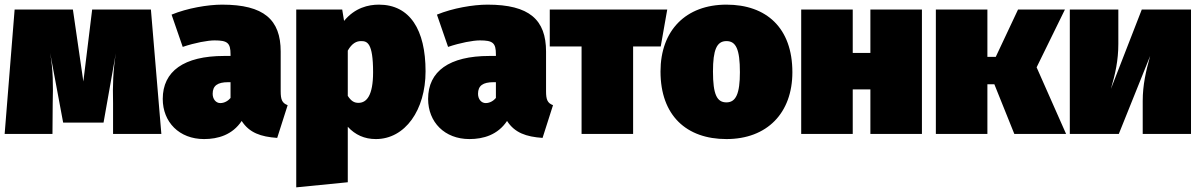

<svg xmlns="http://www.w3.org/2000/svg" viewBox="-21 -577 5180 827"><path d="M629 -536H376L338 -226L293 -536H42L-1 0H205L206 -132C208 -213 208 -273 195 -349L251 -49H425L478 -348C466 -273 464 -210 466 -132V0H674Z M1188 -184V-355C1188 -492 1116 -557 936 -557C874 -557 786 -542 718 -514L766 -375C819 -393 874 -403 903 -403C959 -403 972 -392 972 -343V-336H944C771 -336 680 -270 680 -151C680 -51 751 22 858 22C918 22 980 4 1020 -56C1053 -5 1102 12 1173 17L1218 -124C1194 -133 1188 -148 1188 -184ZM928 -133C909 -133 895 -150 895 -173C895 -208 916 -223 962 -223H972V-155C962 -143 946 -133 928 -133Z M1611 -557C1566 -557 1508 -544 1461 -487L1453 -536H1255V230L1477 208V-31C1509 4 1549 22 1598 22C1724 22 1812 -103 1812 -270C1812 -448 1745 -557 1611 -557ZM1523 -134C1505 -134 1492 -141 1477 -164V-359C1495 -391 1515 -400 1534 -400C1560 -400 1586 -394 1586 -266C1586 -165 1558 -134 1523 -134Z M2331 -184V-355C2331 -492 2259 -557 2079 -557C2017 -557 1929 -542 1861 -514L1909 -375C1962 -393 2017 -403 2046 -403C2102 -403 2115 -392 2115 -343V-336H2087C1914 -336 1823 -270 1823 -151C1823 -51 1894 22 2001 22C2061 22 2123 4 2163 -56C2196 -5 2245 12 2316 17L2361 -124C2337 -133 2331 -148 2331 -184ZM2071 -133C2052 -133 2038 -150 2038 -173C2038 -208 2059 -223 2105 -223H2115V-155C2105 -143 2089 -133 2071 -133Z M2853 -536H2347V-377H2484V0H2706V-377H2825Z M3108 -557C2933 -557 2824 -446 2824 -269C2824 -79 2936 22 3108 22C3283 22 3392 -90 3392 -266C3392 -457 3280 -557 3108 -557ZM3108 -400C3149 -400 3166 -365 3166 -266C3166 -174 3149 -136 3108 -136C3067 -136 3050 -170 3050 -269C3050 -362 3066 -400 3108 -400Z M3728 0H3950V-536H3728V-349H3652V-536H3430V0H3652V-192H3728Z M4566 -536H4364L4268 -332H4232V-536H4010V0H4232V-214H4262L4348 0H4571L4444 -287Z M5109 -536H4897L4764 -194C4783 -259 4796 -317 4796 -388V-536H4587V0H4798L4933 -336C4915 -271 4901 -212 4901 -142V0H5109Z"/></svg>

Font: Fira Sans Ultra
Style: Regular
Weight: 950
Designer: Carrois Corporate & Edenspiekermann AG
Foundry: Carrois Corporate GbR & Edenspiekermann AG
Version: Version 4.203;PS 004.203;hotconv 1.0.88;makeotf.lib2.5.64775